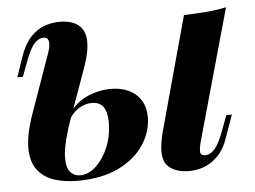

<svg xmlns="http://www.w3.org/2000/svg" viewBox="-44 -586 868 654"><g transform="rotate(-5 390.0 -258.5)"><path d="M626 -85Q619 -60 620 -47.5Q621 -35 637 -35Q654 -35 669.5 -52.5Q685 -70 701 -114L720 -165H739L712 -89Q699 -50 677 -27.5Q655 -5 629.5 4.5Q604 14 577 14Q549 14 528.5 5Q508 -4 498 -20Q488 -38 489 -64.5Q490 -91 499 -126L606 -517Q647 -518 683.5 -521Q720 -524 751 -531ZM335 -288Q389 -288 421 -259.5Q453 -231 453 -181Q453 -132 423.5 -87Q394 -42 336.5 -14Q279 14 196 14Q153 14 118 3Q83 -8 61.5 -34.5Q40 -61 38.5 -106.5Q37 -152 60 -220L135 -432Q140 -447 140.5 -458.5Q141 -470 136.5 -476Q132 -482 122 -482Q107 -482 91.5 -466Q76 -450 59 -403L41 -355H22L47 -428Q62 -469 84 -491.5Q106 -514 131.5 -522.5Q157 -531 181 -531Q244 -531 262.5 -491.5Q281 -452 253 -372L188 -191Q163 -119 160.5 -78Q158 -37 171.5 -20.5Q185 -4 207 -4Q235 -4 260.5 -27.5Q286 -51 302.5 -90Q319 -129 319 -176Q319 -210 306.5 -228Q294 -246 266 -246Q245 -246 224 -233.5Q203 -221 189 -198V-214Q215 -253 254.5 -270.5Q294 -288 335 -288Z"/></g></svg>

Font: Playfair Display
Style: Bold Italic
Weight: 700
Italic angle: -14°
Designer: Claus Eggers Sørensen
Foundry: Claus Eggers Sørensen
Version: Version 1.203